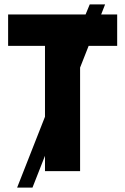

<svg xmlns="http://www.w3.org/2000/svg" viewBox="-20 -780 570 875"><path d="M58 75 185 -248V-571H17V-714H370L389 -760H459L441 -714H514V-571H384L345 -472V0H185V-70L128 75Z"/></svg>

Font: Noto Sans Mono Condensed Black
Style: Regular
Weight: 900
Width: 3
Designer: Monotype Design Team
Foundry: Monotype Imaging Inc.
Version: Version 2.014